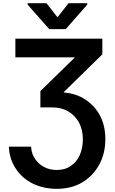

<svg xmlns="http://www.w3.org/2000/svg" viewBox="-20 -974 725 1212"><path d="M176 -48Q179 -2 202 30Q223 62 260 81Q295 99 338 99Q391 99 426 74Q463 50 483 6Q503 -40 503 -94Q503 -155 478 -202Q453 -246 409 -272Q366 -296 309 -296H235V-399L451 -610V-612H77V-730H626V-631L383 -393V-390Q461 -384 518 -346Q578 -307 612 -243Q645 -179 645 -96Q645 -5 606 66Q566 138 498 178Q430 218 339 218Q255 218 187 185Q118 150 80 91Q39 30 36 -48ZM413 -954H531V-945L395 -790H291L154 -945V-954H273L343 -865Z"/></svg>

Font: Sinter Bold
Style: Regular
Weight: 700
Foundry: Adobe & rsms
Version: Version 1.000